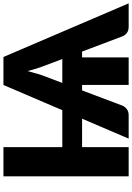

<svg xmlns="http://www.w3.org/2000/svg" viewBox="154 -922 768 1117"><g transform="rotate(-90 538.5 -364.0)"><path d="M753 -386 718.5 -478Q710 -499 700.8 -527Q691.5 -555 683 -588Q674.5 -555 665.8 -526.5Q657 -498 648.5 -477L614 -386ZM1077 0H941Q919 0 905.2 -10.2Q891.5 -20.5 885 -36.5L796.5 -271H762.5V0H602.5V-271H570.5L482 -36.5Q476.5 -22.5 462.2 -11.2Q448 0 427 0H290L406 -271H240.5V0H70.5V-728.5H240.5V-386H455.5L602 -728.5H765Z"/></g></svg>

Font: Lato ExtraBold
Style: Regular
Weight: 800
Designer: Lukasz Dziedzic with Adam Twardoch and Botio Nikoltchev
Foundry: tyPoland Lukasz Dziedzic
Version: Version 2.015; 2015-08-06; http://www.latofonts.com/